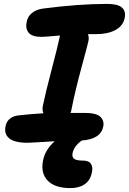

<svg xmlns="http://www.w3.org/2000/svg" viewBox="-20 -737 668 995"><path d="M123 2.9Q55.2 2.9 27.6 -20.3Q0 -43.5 8.8 -82Q12.7 -106 30.3 -121.1Q47.9 -136.2 77.1 -139.2Q142.1 -146.5 205.1 -149.9Q197.8 -166.5 202.1 -189Q216.3 -257.8 247.6 -376.5Q278.8 -495.1 287.1 -536.1Q288.1 -540 291 -553.2Q214.4 -545.9 193.8 -545.9Q146.5 -545.9 128.7 -567.4Q110.8 -588.9 118.2 -623Q123 -651.4 146 -669.9Q168.9 -688.5 205.1 -692.9Q390.1 -716.8 535.2 -716.8Q590.3 -716.8 611.8 -698Q633.3 -679.2 626 -643.1Q617.7 -602.5 577.9 -581.3Q538.1 -560.1 479 -560.1H436Q442.4 -542 438 -522.9Q435.1 -508.3 402.1 -386.7Q369.1 -265.1 351.1 -172.9Q349.6 -160.6 345.2 -151.9H418Q479 -151.9 500 -131.8Q521 -111.8 515.1 -81.1Q502.4 -16.1 403.8 -8.8Q363.3 20 356 57.1Q352.1 76.2 363.8 85.7Q375.5 95.2 409.2 95.2Q440.9 95.2 451.7 112.8Q462.4 130.4 456.1 157.2Q447.8 198.2 418.5 218Q389.2 237.8 345.2 237.8Q264.6 237.8 227.3 199.2Q189.9 160.6 203.1 95.2Q212.9 40.5 263.2 -4.9Q137.2 2.9 123 2.9Z"/></svg>

Font: Shantell Sans Bouncy
Style: Bold Italic
Weight: 700
Italic angle: -11.31°
Designer: Stephen Nixon, Anya Danilova, Shantell Martin
Foundry: Arrow Type
Version: Version 1.006;[9816181b4]